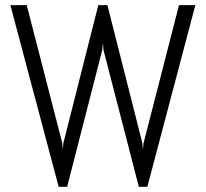

<svg xmlns="http://www.w3.org/2000/svg" viewBox="-20 -720 793 740"><path d="M547.9 0H515.1L378.9 -526.9L377 -554.2L374 -526.9L238.8 0H206.1L20 -700.2H83L220.2 -168L222.2 -142.1L224.1 -168L358.9 -700.2H394L528.8 -168L530.8 -142.1L533.2 -168L669.9 -700.2H732.9Z"/></svg>

Font: Abel
Style: Regular
Weight: 400
Designer: Matthew Desmond
Foundry: Matthew Desmond
Version: Version 1.003